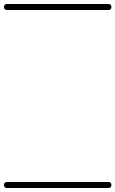

<svg xmlns="http://www.w3.org/2000/svg" viewBox="-35 -575 577 960"><path d="M0 -555Q127 -555 253.5 -555Q380 -555 507 -555Q522 -555 522 -540Q522 -525 507 -525Q380 -525 253.5 -525Q127 -525 0 -525Q-15 -525 -15 -540Q-15 -555 0 -555ZM0 335Q127 335 253.5 335Q380 335 507 335Q522 335 522 350Q522 365 507 365Q380 365 253.5 365Q127 365 0 365Q-15 365 -15 350Q-15 335 0 335Z"/></svg>

Font: FRB American Cursive Just Guidelines
Style: Italic
Weight: 400
Italic angle: -25°
Version: Version 2.0;Modular Font Editor K font №1